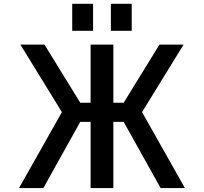

<svg xmlns="http://www.w3.org/2000/svg" viewBox="-20 -959 1040 980"><path d="M799.8 1 611.3 -336.9H558.6V1H442.4V-336.9H389.6L201.2 1H77.1L295.9 -386.7L84 -731.4H207L389.6 -434.6H442.4V-731.4H558.6V-434.6H611.3L793.9 -731.4H917L705.1 -386.7L923.8 1ZM348.6 -801.8V-939.5H455.1V-801.8ZM545.9 -801.8V-939.5H652.3V-801.8Z"/></svg>

Font: Gen Shin Gothic Monospace Medium
Style: Regular
Weight: 500
Designer: [Source Han Sans]
Ryoko NISHIZUKA  (kana & ideographs); Paul D. Hunt (Latin, Greek & Cyrillic); Wenlong ZHANG  (bopomofo
Version: Version 1.002.20150607